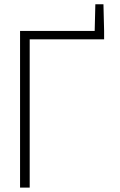

<svg xmlns="http://www.w3.org/2000/svg" viewBox="-20 -856 548 876"><path d="M71.5 -715V0H115.5V-707.5L90.5 -676.5H455V-715ZM412 -715H455L452 -836.5H415Z"/></svg>

Font: Russolo 10pt ExtraLight
Style: Regular
Weight: 200
Designer: Micah Stupak-Hahn
Version: Version 1.000